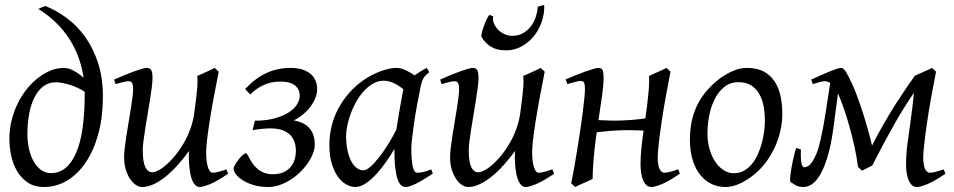

<svg xmlns="http://www.w3.org/2000/svg" viewBox="-20 -729 3821 769"><path d="M184.1 -35.6Q248.5 -35.6 283.9 -114.5Q319.3 -193.4 319.3 -354V-361.3Q306.2 -370.1 291 -377.2Q275.9 -384.3 260.3 -389.2Q244.6 -394 230 -396.7Q215.3 -399.4 203.1 -399.4Q173.8 -399.4 152.3 -382.3Q130.9 -365.2 116.9 -336.7Q103 -308.1 96.4 -270.8Q89.8 -233.4 89.8 -192.4Q89.8 -161.1 96.2 -132.8Q102.5 -104.5 114.7 -82.8Q127 -61 144.5 -48.3Q162.1 -35.6 184.1 -35.6ZM17.6 -172.9Q17.6 -211.4 26.6 -247.6Q35.6 -283.7 51.3 -315.2Q66.9 -346.7 87.9 -372.8Q108.9 -398.9 133.3 -417.7Q157.7 -436.5 183.8 -446.8Q210 -457 235.8 -457Q254.4 -457 275.4 -445.6Q296.4 -434.1 314.9 -417.5Q309.1 -457.5 295.4 -496.3Q281.7 -535.2 259.5 -570.3Q237.3 -605.5 206.1 -636.5Q174.8 -667.5 133.8 -692.9Q140.6 -696.8 147.9 -700Q155.3 -703.1 161.6 -705.1Q206.5 -687 248 -656.2Q289.6 -625.5 321.5 -580.8Q353.5 -536.1 372.8 -476.8Q392.1 -417.5 392.1 -342.3Q392.1 -260.7 374 -193.8Q356 -127 324 -79.3Q292 -31.7 249 -5.9Q206.1 20 156.2 20Q118.2 20 91.8 2.4Q65.4 -15.1 48.8 -43Q32.2 -70.8 24.9 -105.2Q17.6 -139.6 17.6 -172.9Z M736.3 -94.7V-105Q736.3 -108.4 736.6 -110.8Q736.8 -113.3 736.8 -116.2L737.8 -125Q714.8 -93.8 690.9 -67.1Q667 -40.5 642.8 -21.2Q618.7 -2 595 9Q571.3 20 548.8 20Q538.1 20 525.6 12.5Q513.2 4.9 502.4 -10.3Q491.7 -25.4 484.4 -47.9Q477.1 -70.3 477.1 -100.1Q477.1 -114.7 479.7 -137.2Q482.4 -159.7 486.3 -185.5Q490.2 -211.4 495.1 -239.3Q500 -267.1 503.9 -292.5Q507.8 -317.9 510.5 -338.4Q513.2 -358.9 513.2 -371.1Q513.2 -382.3 511.7 -388.9Q510.3 -395.5 507.6 -398.7Q504.9 -401.9 501.2 -402.8Q497.6 -403.8 493.2 -403.8Q488.8 -403.8 480.5 -402.1Q472.2 -400.4 463.9 -397.9Q454.1 -395.5 442.9 -392.1L437 -410.2Q457.5 -419.4 478.3 -428Q499 -436.5 516.6 -442.9Q534.2 -449.2 547.6 -453.1Q561 -457 566.9 -457Q581.1 -457 585.9 -447.8Q590.8 -438.5 590.8 -416Q590.8 -401.9 587.9 -378.9Q585 -356 580.6 -328.6Q576.2 -301.3 571.3 -272Q566.4 -242.7 562 -215.3Q557.6 -188 554.7 -165Q551.8 -142.1 551.8 -127.9Q551.8 -81.1 561.8 -60.1Q571.8 -39.1 589.8 -39.1Q600.6 -39.1 616 -47.4Q631.3 -55.7 648.4 -71Q665.5 -86.4 683.1 -107.9Q700.7 -129.4 716.1 -156Q731.4 -182.6 742.7 -213.6Q753.9 -244.6 758.3 -278.3Q765.6 -332.5 769 -366.9Q772.5 -401.4 770 -424.8Q777.3 -427.7 786.9 -432.1Q796.4 -436.5 806.2 -440.9Q815.9 -445.3 825 -449.5Q834 -453.6 839.8 -457L856 -441.9Q845.7 -390.1 836.4 -340.3Q827.1 -290.5 820.3 -247.8Q813.5 -205.1 809.6 -171.4Q805.7 -137.7 805.7 -118.7Q805.7 -96.2 808.1 -80.8Q810.5 -65.4 814.2 -55.7Q817.9 -45.9 822.3 -41.5Q826.7 -37.1 830.6 -37.1Q838.9 -37.1 852.5 -40.3Q866.2 -43.5 886.7 -50.8L893.6 -33.2Q847.7 -2 820.1 9Q792.5 20 780.3 20Q770 20 762.7 12.9Q755.4 5.9 750.5 -5.4Q745.6 -16.6 742.9 -30Q740.2 -43.5 738.8 -56.2Q737.3 -68.8 736.8 -79.3Q736.3 -89.8 736.3 -94.7Z M1240.7 -149.9Q1240.7 -133.3 1233.4 -114.3Q1226.1 -95.2 1213.1 -76.2Q1200.2 -57.1 1182.4 -39.8Q1164.6 -22.5 1143.8 -9.3Q1123 3.9 1100.3 12Q1077.6 20 1054.2 20Q1022.5 20 996.8 12.5Q971.2 4.9 953.4 -6.3Q935.5 -17.6 925.8 -30Q916 -42.5 915.5 -52.7Q915.5 -56.6 918.2 -62.7Q920.9 -68.8 925.3 -75.7Q929.7 -82.5 935.1 -89.6Q940.4 -96.7 946 -102.3Q951.7 -107.9 956.8 -111.6Q961.9 -115.2 965.3 -115.2Q967.8 -115.2 971.2 -109.1Q974.6 -103 979.7 -93.5Q984.9 -84 992.4 -73.2Q1000 -62.5 1011 -53Q1022 -43.5 1037.1 -37.4Q1052.2 -31.2 1072.8 -31.2Q1098.1 -31.2 1115.7 -39.3Q1133.3 -47.4 1144.3 -60.5Q1155.3 -73.7 1160.2 -90.6Q1165 -107.4 1165 -125Q1165 -142.1 1160.2 -158.4Q1155.3 -174.8 1143.6 -187.3Q1131.8 -199.7 1112.1 -207.3Q1092.3 -214.8 1063 -214.8Q1057.1 -214.8 1048.3 -214.4Q1039.6 -213.9 1029.5 -212.9Q1019.5 -211.9 1009.8 -210.7Q1000 -209.5 991.7 -207.5L1001 -245.6Q1046.4 -245.6 1079.8 -254.9Q1113.3 -264.2 1135.3 -278.1Q1157.2 -292 1168.2 -308.8Q1179.2 -325.7 1180.2 -340.8Q1182.1 -369.6 1162.4 -386Q1142.6 -402.3 1104.5 -402.3Q1091.3 -402.3 1076.4 -400.4Q1061.5 -398.4 1046.1 -392.6Q1030.8 -386.7 1014.4 -376.7Q998 -366.7 981.9 -350.6L961.9 -372.6Q1003.4 -416.5 1047.6 -436.8Q1091.8 -457 1144 -457Q1191.4 -457 1219.5 -436.3Q1247.6 -415.5 1250 -378.9Q1251.5 -358.4 1243.9 -338.6Q1236.3 -318.8 1223.1 -301.5Q1210 -284.2 1192.6 -270Q1175.3 -255.9 1157.2 -246.6Q1240.7 -231.9 1240.7 -149.9Z M1674.3 -411.1 1673.3 -410.2Q1669.9 -403.3 1667.5 -394Q1665 -384.8 1662.6 -371.1Q1655.3 -335.9 1648.7 -299.1Q1642.1 -262.2 1637.5 -229.5Q1632.8 -196.8 1630.1 -171.9Q1627.4 -147 1627.4 -136.2Q1627.4 -108.4 1629.2 -89.4Q1630.9 -70.3 1633.8 -58.8Q1636.7 -47.4 1641.1 -42.2Q1645.5 -37.1 1651.4 -37.1Q1661.1 -37.1 1674.6 -39.8Q1688 -42.5 1707.5 -50.8L1713.4 -33.2Q1670.9 -5.4 1644.8 7.3Q1618.7 20 1604.5 20Q1595.7 20 1587.6 13.9Q1579.6 7.8 1573.2 -9Q1566.9 -25.9 1563.2 -55.7Q1559.6 -85.4 1559.6 -132.8Q1546.9 -110.4 1528.6 -83.7Q1510.3 -57.1 1489.3 -33.9Q1468.3 -10.7 1446 4.6Q1423.8 20 1403.3 20Q1387.2 20 1368.9 10.7Q1350.6 1.5 1335.2 -18.8Q1319.8 -39.1 1309.6 -71Q1299.3 -103 1299.3 -148.9Q1299.3 -187.5 1308.3 -224.4Q1317.4 -261.2 1335.4 -294.9Q1353.5 -328.6 1379.6 -358.2Q1405.8 -387.7 1440.4 -411.1Q1453.6 -419.9 1469.5 -428.2Q1485.4 -436.5 1502.2 -442.9Q1519 -449.2 1535.6 -453.1Q1552.2 -457 1567.4 -457Q1577.6 -457 1587.4 -454.3Q1597.2 -451.7 1606.2 -447.3Q1615.2 -442.9 1624 -437.5Q1632.8 -432.1 1640.6 -427.2Q1651.9 -435.5 1664.3 -443.1Q1676.8 -450.7 1689.5 -457L1699.2 -439.9Q1689.5 -432.1 1683.6 -426Q1677.7 -419.9 1673.8 -411.1ZM1567.4 -209.5Q1570.8 -231.9 1575 -256.6Q1579.1 -281.2 1583 -303.5Q1586.9 -325.7 1590.3 -343.8Q1593.8 -361.8 1595.2 -371.1V-372.1Q1587.9 -377.9 1579.1 -383.8Q1570.3 -389.6 1560.5 -394.5Q1550.8 -399.4 1540 -402.6Q1529.3 -405.8 1517.6 -405.8Q1495.1 -405.8 1475.3 -394.8Q1455.6 -383.8 1438.7 -365.7Q1421.9 -347.7 1408.4 -324.5Q1395 -301.3 1385.7 -276.6Q1376.5 -252 1371.3 -228Q1366.2 -204.1 1366.2 -185.1Q1366.2 -153.3 1371.6 -127.9Q1377 -102.5 1386.2 -84.5Q1395.5 -66.4 1408.2 -56.6Q1420.9 -46.9 1435.5 -46.9Q1447.3 -46.9 1463.9 -61.5Q1480.5 -76.2 1498.8 -99.6Q1517.1 -123 1535.2 -152.1Q1553.2 -181.2 1567.4 -209.5Z M2042 -94.7V-105Q2042 -108.4 2042.2 -110.8Q2042.5 -113.3 2042.5 -116.2L2043.5 -125Q2020.5 -93.8 1996.6 -67.1Q1972.7 -40.5 1948.5 -21.2Q1924.3 -2 1900.6 9Q1877 20 1854.5 20Q1843.8 20 1831.3 12.5Q1818.8 4.9 1808.1 -10.3Q1797.4 -25.4 1790 -47.9Q1782.7 -70.3 1782.7 -100.1Q1782.7 -114.7 1785.4 -137.2Q1788.1 -159.7 1792 -185.5Q1795.9 -211.4 1800.8 -239.3Q1805.7 -267.1 1809.6 -292.5Q1813.5 -317.9 1816.2 -338.4Q1818.8 -358.9 1818.8 -371.1Q1818.8 -382.3 1817.4 -388.9Q1815.9 -395.5 1813.2 -398.7Q1810.5 -401.9 1806.9 -402.8Q1803.2 -403.8 1798.8 -403.8Q1794.4 -403.8 1786.1 -402.1Q1777.8 -400.4 1769.5 -397.9Q1759.8 -395.5 1748.5 -392.1L1742.7 -410.2Q1763.2 -419.4 1783.9 -428Q1804.7 -436.5 1822.3 -442.9Q1839.8 -449.2 1853.3 -453.1Q1866.7 -457 1872.6 -457Q1886.7 -457 1891.6 -447.8Q1896.5 -438.5 1896.5 -416Q1896.5 -401.9 1893.6 -378.9Q1890.6 -356 1886.2 -328.6Q1881.8 -301.3 1877 -272Q1872.1 -242.7 1867.7 -215.3Q1863.3 -188 1860.4 -165Q1857.4 -142.1 1857.4 -127.9Q1857.4 -81.1 1867.4 -60.1Q1877.4 -39.1 1895.5 -39.1Q1906.2 -39.1 1921.6 -47.4Q1937 -55.7 1954.1 -71Q1971.2 -86.4 1988.8 -107.9Q2006.3 -129.4 2021.7 -156Q2037.1 -182.6 2048.3 -213.6Q2059.6 -244.6 2064 -278.3Q2071.3 -332.5 2074.7 -366.9Q2078.1 -401.4 2075.7 -424.8Q2083 -427.7 2092.5 -432.1Q2102.1 -436.5 2111.8 -440.9Q2121.6 -445.3 2130.6 -449.5Q2139.6 -453.6 2145.5 -457L2161.6 -441.9Q2151.4 -390.1 2142.1 -340.3Q2132.8 -290.5 2126 -247.8Q2119.1 -205.1 2115.2 -171.4Q2111.3 -137.7 2111.3 -118.7Q2111.3 -96.2 2113.8 -80.8Q2116.2 -65.4 2119.9 -55.7Q2123.5 -45.9 2127.9 -41.5Q2132.3 -37.1 2136.2 -37.1Q2144.5 -37.1 2158.2 -40.3Q2171.9 -43.5 2192.4 -50.8L2199.2 -33.2Q2153.3 -2 2125.7 9Q2098.1 20 2085.9 20Q2075.7 20 2068.4 12.9Q2061 5.9 2056.2 -5.4Q2051.3 -16.6 2048.6 -30Q2045.9 -43.5 2044.4 -56.2Q2043 -68.8 2042.5 -79.3Q2042 -89.8 2042 -94.7ZM2159.7 -709.5Q2161.1 -677.2 2150.6 -644.5Q2140.1 -611.8 2119.6 -585.9Q2099.1 -560.1 2070.1 -543.7Q2041 -527.3 2006.3 -527.3Q1969.7 -527.3 1946 -542Q1922.4 -556.6 1907.7 -583Q1907.7 -588.9 1910.6 -600.8Q1913.6 -612.8 1918.5 -626Q1923.3 -639.2 1929 -651.1Q1934.6 -663.1 1939.9 -669.4L1955.1 -664.1Q1952.6 -648.9 1958.5 -634.8Q1964.4 -620.6 1975.3 -609.6Q1986.3 -598.6 2001.2 -592Q2016.1 -585.4 2031.7 -585.4Q2054.7 -585.4 2073 -595.2Q2091.3 -605 2104.5 -621.3Q2117.7 -637.7 2125 -658.7Q2132.3 -679.7 2133.8 -702.1Z M2545.4 -69.8Q2545.4 -100.6 2548.8 -134.3Q2552.2 -168 2557.6 -206.1Q2533.7 -207 2511.7 -207.5Q2489.7 -208 2467.3 -207.3Q2444.8 -206.5 2421.1 -204.6Q2397.5 -202.6 2370.1 -199.2Q2369.1 -193.4 2368.4 -187.5Q2367.7 -181.6 2366.7 -175.8Q2363.8 -153.8 2361.3 -131.1Q2358.9 -108.4 2357.2 -86.9Q2355.5 -65.4 2354.5 -46.1Q2353.5 -26.9 2353.5 -12.2Q2347.2 -8.8 2337.6 -4.6Q2328.1 -0.5 2318.1 3.9Q2308.1 8.3 2298.8 12.5Q2289.6 16.6 2283.7 20L2267.6 4.9Q2274.4 -27.3 2281 -64.9Q2287.6 -102.5 2293.7 -140.4Q2299.8 -178.2 2305.2 -215.1Q2310.5 -252 2314.5 -283Q2318.4 -314 2320.6 -337.4Q2322.8 -360.8 2322.8 -372.1Q2322.8 -383.3 2321.5 -389.9Q2320.3 -396.5 2318.1 -399.7Q2315.9 -402.8 2312.5 -403.8Q2309.1 -404.8 2304.7 -404.8Q2300.3 -404.8 2291.7 -402.8Q2283.2 -400.9 2274.4 -398.4Q2264.2 -395.5 2252.4 -392.1L2245.6 -411.1Q2266.1 -419.9 2286.9 -428.2Q2307.6 -436.5 2325.7 -442.9Q2343.8 -449.2 2357.2 -453.1Q2370.6 -457 2376.5 -457Q2390.1 -457 2393.8 -447.5Q2397.5 -438 2397.5 -415Q2397.5 -388.7 2391.6 -347.2Q2385.7 -305.7 2377 -248Q2401.9 -246.6 2424.1 -246.1Q2446.3 -245.6 2468.5 -246.3Q2490.7 -247.1 2514.2 -249Q2537.6 -251 2564.9 -254.9Q2568.4 -278.8 2571.5 -304.4Q2574.7 -330.1 2576.9 -353Q2579.1 -376 2579.8 -394.8Q2580.6 -413.6 2579.6 -424.8Q2585.9 -428.2 2595.5 -432.4Q2605 -436.5 2615 -440.9Q2625 -445.3 2634.3 -449.5Q2643.6 -453.6 2649.4 -457L2665.5 -441.9Q2655.3 -390.1 2645.8 -337.2Q2636.2 -284.2 2629.4 -237.3Q2622.6 -190.4 2618.4 -153.6Q2614.3 -116.7 2614.3 -97.7Q2614.3 -80.1 2616.7 -68.4Q2619.1 -56.6 2623 -49.8Q2627 -43 2631.6 -40Q2636.2 -37.1 2640.1 -37.1Q2648.4 -37.1 2662.1 -40.3Q2675.8 -43.5 2696.3 -50.8L2703.1 -33.2Q2657.2 -2 2629.6 9Q2602.1 20 2589.8 20Q2574.2 20 2565.4 8.8Q2556.6 -2.4 2552.2 -17.3Q2547.9 -32.2 2546.6 -47.4Q2545.4 -62.5 2545.4 -69.8Z M3043.5 -246.1Q3043.5 -320.8 3016.1 -360.4Q2988.8 -399.9 2938.5 -399.9Q2903.3 -399.9 2879.4 -379.6Q2855.5 -359.4 2840.8 -328.6Q2826.2 -297.9 2819.8 -262Q2813.5 -226.1 2813.5 -194.8Q2813.5 -162.1 2821.5 -133.1Q2829.6 -104 2844 -82.3Q2858.4 -60.5 2877.7 -47.9Q2897 -35.2 2919.4 -35.2Q2941.9 -35.2 2959.7 -45.2Q2977.5 -55.2 2991.5 -72Q3005.4 -88.9 3015.1 -110.6Q3024.9 -132.3 3031.2 -155.8Q3037.6 -179.2 3040.5 -202.6Q3043.5 -226.1 3043.5 -246.1ZM3113.3 -272.9Q3113.3 -240.2 3106 -206.8Q3098.6 -173.3 3084.5 -141.8Q3070.3 -110.4 3049.6 -81.8Q3028.8 -53.2 3001.5 -30.8Q2988.8 -20.5 2974.6 -11.2Q2960.4 -2 2945.8 5.1Q2931.2 12.2 2916 16.1Q2900.9 20 2886.2 20Q2852.1 20 2825.4 5.6Q2798.8 -8.8 2780.5 -33.9Q2762.2 -59.1 2752.7 -93.5Q2743.2 -127.9 2743.2 -168Q2743.2 -203.1 2749 -235.6Q2754.9 -268.1 2768.1 -298.3Q2781.2 -328.6 2803.2 -356.4Q2825.2 -384.3 2857.4 -410.2Q2882.3 -429.7 2912.1 -443.4Q2941.9 -457 2972.2 -457Q3010.3 -457 3037.1 -443.4Q3064 -429.7 3080.8 -405.3Q3097.7 -380.9 3105.5 -347.2Q3113.3 -313.5 3113.3 -272.9Z M3187.5 -130.9Q3186.5 -95.7 3189.5 -77.4Q3192.4 -59.1 3202.1 -59.1Q3208.5 -59.1 3216.8 -64Q3225.1 -68.8 3233.6 -81.3Q3242.2 -93.8 3250.7 -115Q3259.3 -136.2 3266.6 -169.4Q3277.8 -218.8 3286.6 -276.1Q3295.4 -333.5 3305.2 -397Q3298.3 -400.9 3292.7 -402.3Q3287.1 -403.8 3283.2 -403.8Q3278.3 -403.8 3270.5 -402.1Q3262.7 -400.4 3254.9 -397.9Q3246.1 -395.5 3235.4 -392.1L3229 -410.2Q3249.5 -419.4 3268.6 -428Q3287.6 -436.5 3303.2 -442.9Q3318.8 -449.2 3330.6 -453.1Q3342.3 -457 3348.1 -457Q3358.9 -457 3367.7 -442.1Q3376.5 -427.2 3392.1 -395Q3400.9 -376.5 3412.4 -345.7Q3423.8 -314.9 3435.1 -280Q3446.3 -245.1 3456.3 -209.7Q3466.3 -174.3 3472.7 -146Q3496.1 -192.4 3520.8 -235.1Q3545.4 -277.8 3568.6 -314Q3591.8 -350.1 3611.1 -378.4Q3630.4 -406.7 3643.1 -424.3V-424.8Q3649.4 -428.2 3658.9 -432.4Q3668.5 -436.5 3678.5 -440.9Q3688.5 -445.3 3697.8 -449.5Q3707 -453.6 3712.9 -457L3729 -441.9Q3718.8 -390.1 3709.2 -337.2Q3699.7 -284.2 3692.9 -237.3Q3686 -190.4 3681.9 -153.6Q3677.7 -116.7 3677.7 -97.7Q3677.7 -80.1 3680.2 -68.4Q3682.6 -56.6 3686.5 -49.8Q3690.4 -43 3695.1 -40Q3699.7 -37.1 3703.6 -37.1Q3711.9 -37.1 3725.6 -40.3Q3739.3 -43.5 3759.8 -50.8L3766.6 -33.2Q3720.7 -2 3693.1 9Q3665.5 20 3653.3 20Q3637.7 20 3628.9 8.8Q3620.1 -2.4 3615.7 -17.3Q3611.3 -32.2 3610.1 -47.4Q3608.9 -62.5 3608.9 -69.8Q3608.9 -107.9 3614 -149.2Q3619.1 -190.4 3626.5 -240.2Q3630.4 -268.6 3634.3 -299.1Q3638.2 -329.6 3640.6 -357.4Q3599.6 -298.3 3558.8 -225.8Q3518.1 -153.3 3473.6 -66.4Q3465.3 -62 3453.6 -55.9Q3441.9 -49.8 3432.1 -45.4L3416.5 -60.5Q3411.6 -100.1 3402.3 -142.1Q3393.1 -184.1 3381.8 -223.6Q3370.6 -263.2 3358.6 -297.4Q3346.7 -331.5 3336.4 -355L3317.4 -212.4Q3308.6 -149.4 3295.7 -105.2Q3282.7 -61 3267.1 -33.2Q3251.5 -5.4 3233.9 7.3Q3216.3 20 3198.2 20Q3178.7 20 3166.7 12.9Q3154.8 5.9 3146.5 0Q3144.5 -1.5 3144.5 -9.5Q3144.5 -17.6 3146 -29.5Q3147.5 -41.5 3149.9 -56.2Q3152.3 -70.8 3155.5 -85.4Q3158.7 -100.1 3162.1 -113.5Q3165.5 -127 3168.9 -136.2Z"/></svg>

Font: Gentium Plus Cyr
Style: Italic
Weight: 400
Italic angle: -8°
Designer: J. Victor Gaultney, Annie Olsen, Iska Routamaa, Becca Hirsbrunner
Foundry: SIL International
Version: Version 5.000